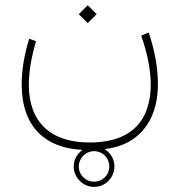

<svg xmlns="http://www.w3.org/2000/svg" viewBox="-20 -359 687 735"><path d="M321.8 186.5C172.9 186.5 90.3 106.9 90.3 -34.2C90.3 -89.4 102.1 -147 117.7 -201.2L91.8 -210.9C73.7 -152.8 63 -92.3 63 -37.1C63 44.4 85 107.4 128.9 150.9C168 189.5 223.6 210.9 295.4 214.8C292 217.3 288.6 220.2 285.6 223.6C270 238.8 262.2 257.3 262.2 278.3C262.2 299.3 270 317.9 285.6 333.5C300.8 348.6 319.3 356.4 340.3 356.4C361.3 356.4 379.9 348.6 395 333.5C410.2 317.9 418 299.3 418 278.3C418 257.3 410.2 238.8 395 223.6C390.6 219.2 385.7 215.3 380.9 211.9C417.5 207 449.2 197.3 475.1 182.6C551.8 137.7 584.5 58.1 584.5 -37.6C584.5 -98.6 572.3 -166.5 549.3 -234.4L520.5 -222.7C543.5 -157.7 557.1 -92.3 557.1 -34.2C557.1 7.8 549.3 45.4 534.2 78.6C502.9 145 436.5 186.5 321.8 186.5ZM281.7 278.3C281.7 246.1 308.1 219.7 340.3 219.7C373 219.7 398.4 245.6 398.4 278.3C398.4 311 373 336.4 340.3 336.4C324.2 336.4 310.5 331.1 299.3 319.8C287.6 308.6 281.7 294.4 281.7 278.3ZM281.7 -304.7 315.9 -270.5 350.1 -304.7 315.9 -338.9Z"/></svg>

Font: Vazirmatn Thin
Style: Regular
Weight: 100
Designer: Saber Rastikerdar
Foundry: Saber Rastikerdar
Version: Version 33.003